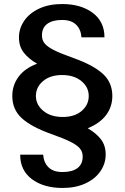

<svg xmlns="http://www.w3.org/2000/svg" viewBox="-20 -720 618 952"><path d="M504 46Q504 91 478 129Q452 167 403.5 189.5Q355 212 290 212Q197 212 138.5 168.5Q80 125 80 47H194Q197 87 221 110Q245 133 290 133Q338 133 364 113.5Q390 94 390 56Q390 33 376.5 16.5Q363 0 330.5 -16.5Q298 -33 233 -56Q135 -91 88 -134Q41 -177 41 -244Q41 -298 72.5 -340Q104 -382 164 -404Q121 -429 97.5 -459.5Q74 -490 74 -534Q74 -579 100 -617Q126 -655 174.5 -677.5Q223 -700 288 -700Q381 -700 439.5 -656.5Q498 -613 498 -535H384Q381 -575 357 -598Q333 -621 288 -621Q240 -621 214 -601.5Q188 -582 188 -544Q188 -521 201.5 -504.5Q215 -488 247.5 -471.5Q280 -455 345 -432Q443 -397 490 -354Q537 -311 537 -244Q537 -191 506.5 -150Q476 -109 415 -84Q458 -59 481 -28.5Q504 2 504 46ZM291 -140Q350 -140 385 -170Q420 -200 420 -244Q420 -288 383.5 -318Q347 -348 288 -348Q229 -348 193.5 -318Q158 -288 158 -244Q158 -201 194.5 -170.5Q231 -140 291 -140Z"/></svg>

Font: IBM-Poppins
Style: Poppins-Medium
Weight: 500
Designer: Mike Abbink, Paul van der Laan, Pieter van Rosmalen, Ben Mitchell, Mark Frömberg
Foundry: Bold Monday
Version: Version 1.1